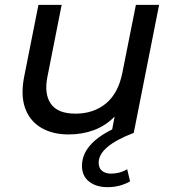

<svg xmlns="http://www.w3.org/2000/svg" viewBox="-20 -550 717 794"><path d="M264 6Q196 6 149 -22.5Q102 -51 83.5 -104Q65 -157 80 -233L139 -530H235L176 -232Q162 -161 190.5 -120.5Q219 -80 292 -80Q367 -80 418 -122Q469 -164 486 -249L542 -530H638L533 0H441L454 -68Q417 -30 368.5 -12Q320 6 264 6ZM425 224Q378 224 348.5 201Q319 178 319 136Q319 32 490 -35L532 0Q388 55 388 123Q388 145 402 156.5Q416 168 439 168Q476 168 506 150L518 200Q499 211 475.5 217.5Q452 224 425 224Z"/></svg>

Font: Montserrat Medium
Style: Italic
Weight: 500
Italic angle: -11.3°
Designer: Julieta Ulanovsky
Foundry: Julieta Ulanovsky
Version: Version 9.000; ttfautohint (v1.8.4.7-5d5b)